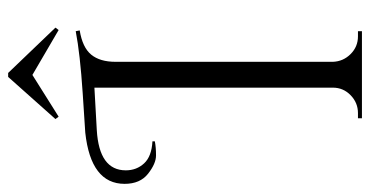

<svg xmlns="http://www.w3.org/2000/svg" viewBox="-294 -686 930 483"><g transform="rotate(-90 171.5 -445.0)"><path d="M219 -890H229L343 -771L337 -763L224 -829L119 -763L113 -771ZM321 -10H334V0H115V-10H128Q154 -10 173 -28.5Q192 -47 192 -73V-673L85 -667Q-16 -661 -16 -594Q-16 -567 1.5 -548Q19 -529 57 -527V-521Q42 -518 21.5 -518Q1 -518 -24.5 -538Q-50 -558 -50 -597Q-50 -682 79 -696Q80 -696 178.5 -702.5Q277 -709 334 -720L336 -710Q293 -703 275 -681Q257 -659 257 -620V-73Q258 -47 276.5 -28.5Q295 -10 321 -10Z"/></g></svg>

Font: Cinzel Decorative
Style: Regular
Weight: 400
Designer: Natanael Gama
Version: Version 1.001;PS 001.001;hotconv 1.0.56;makeotf.lib2.0.21325